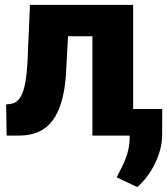

<svg xmlns="http://www.w3.org/2000/svg" viewBox="-20 -548 676 776"><path d="M518.1 -528.3V0H353.5V-401.4H254.9L246.1 -239.7Q236.8 -119.6 191.9 -60.1Q147 -0.5 58.6 0H6.8L4.9 -126L22 -127.9Q54.7 -131.8 70.6 -171.6Q86.4 -211.4 90.8 -292L101.1 -528.3ZM534.7 208 451.7 168.9 468.3 135.7Q502.4 72.3 503.9 14.6V-107.4H635.7L635.3 -1.5Q634.8 54.7 606.4 112.8Q578.1 170.9 534.7 208Z"/></svg>

Font: Roboto
Style: Regular
Weight: 900
Designer: Google
Version: Version 2.001171; 2014